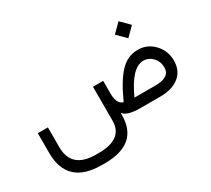

<svg xmlns="http://www.w3.org/2000/svg" viewBox="-157 -905 1538 1401"><g transform="rotate(-30 611.5 -205.0)"><path d="M895.5 -557.1 967.3 -628.9 1039.1 -557.1 967.3 -485.4ZM652.8 -203.6Q652.8 -155.8 666.7 -129.6Q680.7 -103.5 705.1 -99.1Q769 -242.7 833 -310.5Q897 -378.4 983.9 -378.4Q1063.5 -378.4 1118.9 -319.8Q1174.3 -261.2 1174.3 -179.2Q1174.3 -92.3 1115 -46.1Q1055.7 0 956.1 0H790Q675.3 0 647 -42.5V-25.4Q647 219.2 363.3 219.2H338.4Q48.8 219.2 48.8 -49.3V-215.8H133.8V-49.8Q133.8 131.8 338.4 131.8H363.3Q566.9 131.8 566.9 -22.9V-308.1H652.8ZM1088.9 -169.4Q1088.9 -220.2 1056.4 -254.6Q1023.9 -289.1 978.5 -289.1Q880.4 -289.1 789.6 -87.9H965.8Q1088.9 -87.9 1088.9 -169.4Z"/></g></svg>

Font: Shabnam WOL
Style: WOL
Weight: 400
Foundry: DejaVu fonts team - Redesigned by Saber Rastikerdar - Based on Vazir font
Version: Version 5.0.0